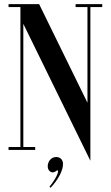

<svg xmlns="http://www.w3.org/2000/svg" viewBox="-20 -720 532 922"><path d="M471 -700H343V-686H400V-226.6L168 -700H21V-686H78V-14H21V0H149V-14H92V-605.5L414 52V-686H471ZM249.9 34C223.6 34 209.2 58 209.2 78.3C209.2 95.7 220.2 107.7 233.2 107.7C237.6 107.7 242.2 106.3 246.6 103.3C250.2 101 252.9 98 255.9 98C257.6 98 258.9 99.7 258.9 102.3C258.9 119 233.3 159 217.6 176.5L222.9 181.7C260.8 141.4 282.6 98 282.6 67.7C282.6 47.3 269.6 34 249.9 34Z"/></svg>

Font: Picaflor 36 pt
Style: Regular
Weight: 400
Designer: Ariel Martín Pérez
Foundry: Tunera Type Foundry
Version: Version 1.000;hotconv 1.0.109;makeotfexe 2.5.65596